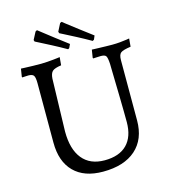

<svg xmlns="http://www.w3.org/2000/svg" viewBox="-121 -925 924 1036"><g transform="rotate(-15 340.5 -407.5)"><path d="M327 12Q222 12 165 -45.5Q108 -103 108 -209V-540Q108 -572 101 -583Q94 -594 71 -594Q62 -594 49.5 -593Q37 -592 37 -592L35 -596L42 -640Q42 -640 62.5 -639Q83 -638 109.5 -637.5Q136 -637 155 -637Q171 -637 189.5 -638.5Q208 -640 224 -641.5Q240 -643 250 -644.5Q260 -646 260 -646L256 -601Q219 -596 206.5 -584.5Q194 -573 192 -544L184 -250Q184 -151 227 -98Q270 -45 351 -45Q433 -45 476 -88.5Q519 -132 519 -214Q519 -235 518.5 -274Q518 -313 517 -358.5Q516 -404 515 -445.5Q514 -487 513.5 -513.5Q513 -540 513 -540Q511 -575 504.5 -584.5Q498 -594 476 -594Q467 -594 450 -593Q433 -592 433 -592L431 -596L438 -640Q438 -640 450 -639.5Q462 -639 480 -638.5Q498 -638 517.5 -637.5Q537 -637 551 -637Q573 -637 595 -639Q617 -641 632.5 -643.5Q648 -646 648 -646L644 -601Q601 -595 588 -585Q575 -575 575 -544V-208Q575 -103 510 -45.5Q445 12 327 12ZM455 -684Q413 -708 375.5 -727.5Q338 -747 314.5 -759Q291 -771 291 -771L288 -780L310 -823L319 -827Q319 -827 342 -809Q365 -791 400.5 -764Q436 -737 472 -710L463 -689ZM315 -675Q273 -699 235.5 -718.5Q198 -738 174.5 -750Q151 -762 151 -762L148 -771L170 -813L179 -818Q179 -818 202 -800Q225 -782 260.5 -754.5Q296 -727 332 -700L322 -679Z"/></g></svg>

Font: Alegreya
Style: Regular
Weight: 400
Designer: Juan Pablo del Peral
Foundry: Huerta Tipografica
Version: Version 2.009